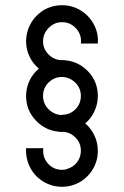

<svg xmlns="http://www.w3.org/2000/svg" viewBox="-20 -718 475 736"><path d="M129 -455Q106 -474 93 -501.5Q80 -529 80 -560Q80 -585 90 -612Q108 -654 147 -679Q180 -698 218 -698Q257 -698 289.5 -678Q322 -658 340 -624Q358 -590 355 -551H290Q294 -584 272 -608.5Q250 -633 218 -633Q207 -633 196 -630Q174 -622 159.5 -603Q145 -584 145 -560Q145 -528 169.5 -506Q194 -484 228 -488V-487Q281 -483 318 -444Q355 -405 355 -350Q355 -319 342 -291.5Q329 -264 307 -245Q329 -226 342 -198.5Q355 -171 355 -140Q355 -111 345 -88Q328 -46 288 -21Q255 -2 218 -2Q179 -2 146 -22Q113 -42 95.5 -76Q78 -110 80 -150H146Q142 -116 163.5 -91.5Q185 -67 218 -67Q231 -67 239 -71Q262 -78 276 -97Q290 -116 290 -140Q290 -173 265.5 -194.5Q241 -216 208 -212V-213Q154 -217 117 -256.5Q80 -296 80 -350Q80 -381 93 -408.5Q106 -436 129 -455ZM215 -277Q216 -278 218 -278Q248 -278 269 -299Q290 -320 290 -350Q290 -380 269.5 -400.5Q249 -421 220 -423H218Q188 -423 166.5 -402Q145 -381 145 -350Q145 -321 165.5 -300Q186 -279 215 -277Z"/></svg>

Font: Skate blade
Style: Regular
Weight: 400
Italic angle: -7°
Designer: Valerio Brotto (Silverblur_type)
Version: Version 2.001